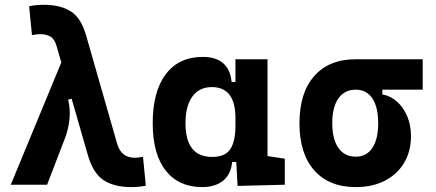

<svg xmlns="http://www.w3.org/2000/svg" viewBox="-20 -762 1798 792"><path d="M521.5 9.8Q451.7 9.8 408 -18.3Q364.3 -46.4 342.3 -122.6L275.4 -355L261.2 -350.6Q271 -308.6 266.4 -268.3Q261.7 -228 249 -194.3L174.3 0H24.4L232.9 -504.4L213.9 -570.3Q205.6 -600.6 188.5 -610.8Q171.4 -621.1 146.5 -621.1Q131.3 -621.1 111.8 -617.2L100.1 -736.3Q128.9 -742.2 160.2 -742.2Q229 -742.2 271.7 -715.3Q314.5 -688.5 335.4 -615.2L462.9 -170.4Q479.5 -111.3 535.2 -111.3Q550.3 -111.3 569.8 -115.2L581.5 3.9Q552.7 9.8 521.5 9.8Z M814.5 9.8Q717.3 9.8 663.6 -58.3Q609.9 -126.5 609.9 -253.9Q609.9 -384.3 663.8 -455.8Q717.8 -527.3 816.4 -527.3Q924.8 -527.3 935.5 -423.8H951.2V-517.6H1083.5V-118.2L1154.8 -107.4V0L960 4.9L954.6 -93.8H937.5Q932.6 -42 899.7 -16.1Q866.7 9.8 814.5 9.8ZM951.2 -242.7V-274.9Q951.2 -402.8 854 -402.8Q802.2 -402.8 773.7 -364Q745.1 -325.2 745.1 -253.9Q745.1 -114.7 855 -114.7Q908.7 -114.7 929.9 -146.7Q951.2 -178.7 951.2 -242.7Z M1447.8 9.8Q1337.4 9.8 1276.4 -59.1Q1215.3 -127.9 1215.3 -253.9Q1215.3 -379.4 1276.4 -448.5Q1337.4 -517.6 1447.8 -517.6H1723.6V-392.1H1557.1V-372.6Q1590.8 -366.7 1617.7 -342.8Q1644.5 -318.8 1659.9 -282Q1675.3 -245.1 1675.3 -201.2Q1675.3 -137.7 1647 -90.3Q1618.7 -43 1567.6 -16.6Q1516.6 9.8 1447.8 9.8ZM1447.8 -115.7Q1491.7 -115.7 1515.9 -151.6Q1540 -187.5 1540 -253.9Q1540 -320.3 1515.9 -356.2Q1491.7 -392.1 1447.8 -392.1Q1401.4 -392.1 1376 -356.2Q1350.6 -320.3 1350.6 -253.9Q1350.6 -187.5 1376 -151.6Q1401.4 -115.7 1447.8 -115.7Z"/></svg>

Font: Cascadia Code PL
Style: Bold
Weight: 700
Monospace: yes
Designer: Aaron Bell
Foundry: Saja Typeworks
Version: Version 2404.023; ttfautohint (v1.8.4)